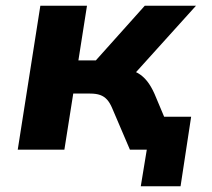

<svg xmlns="http://www.w3.org/2000/svg" viewBox="-20 -523 740 671"><path d="M472 128 493 0H449L467 -115H648L611 128ZM42 0 121 -503H284L254 -312H315L486 -503H665L433 -246L418 -280Q444 -278 462 -267.5Q480 -257 494 -239.5Q508 -222 520 -195L602 0H434L372 -145Q364 -164 354 -175Q344 -186 330 -191Q316 -196 295 -196H236L205 0Z"/></svg>

Font: Nunito Sans 7pt ExtraBold
Style: Italic
Weight: 800
Italic angle: -9°
Designer: Vernon Adams
Foundry: Vernon Adams
Version: Version 3.101;gftools[0.9.27]